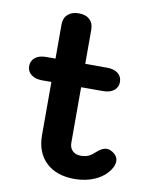

<svg xmlns="http://www.w3.org/2000/svg" viewBox="-81 -762 658 833"><g transform="rotate(10 248.0 -345.5)"><path d="M470 -97Q470 -78 456 -58Q434 -26 394 -8Q354 10 304 10Q224 10 178.5 -33.5Q133 -77 133 -153V-387H92Q62 -387 44 -401Q26 -415 26 -438Q26 -462 43.5 -476Q61 -490 92 -490H133V-641Q133 -669 151 -685Q169 -701 199 -701Q230 -701 247 -685Q264 -669 264 -641V-490H360Q391 -490 408.5 -476Q426 -462 426 -438Q426 -415 408.5 -401Q391 -387 360 -387H264V-142Q264 -120 277.5 -107Q291 -94 314 -94Q332 -94 345.5 -99.5Q359 -105 373 -118Q399 -143 421 -143Q437 -143 454 -129Q470 -116 470 -97Z"/></g></svg>

Font: Kodchasan
Style: Bold
Weight: 700
Designer: Katatrad Aksorn Co.,Ltd.
Foundry: Cadson Demak Co.,Ltd.
Version: Version 1.000; ttfautohint (v1.6)